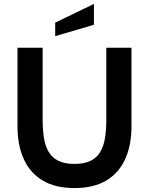

<svg xmlns="http://www.w3.org/2000/svg" viewBox="-20 -943 758 977"><path d="M359 14Q260.5 14 196.2 -25Q132 -64 100.5 -134.5Q69 -205 69 -300V-700H197V-333Q197 -283 203.5 -241.8Q210 -200.5 227.2 -170.8Q244.5 -141 276.5 -125Q308.5 -109 359 -109Q409.5 -109 441.5 -125Q473.5 -141 490.8 -170.8Q508 -200.5 514.5 -241.8Q521 -283 521 -333V-700H649V-300Q649 -205 617.5 -134.5Q586 -64 521.8 -25Q457.5 14 359 14ZM261 -759V-828L458 -923V-817Z"/></svg>

Font: Cabin Resolve
Style: Bold-Resolve
Weight: 700
Designer: Pablo Impallari
Foundry: Pablo Impallari. http://www.impallari.com Igino Marini. http://www.ikern.com
Version: Version 3.001